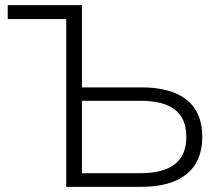

<svg xmlns="http://www.w3.org/2000/svg" viewBox="-20 -725 855 745"><path d="M237 0H528C680 0 765 -66 765 -194C765 -323 680 -386 528 -386H298V-705H10V-651H237ZM524 -53H298V-334H524C644 -334 703 -289 703 -194C703 -99 644 -53 524 -53Z"/></svg>

Font: Poppy and Pepper Light
Style: Regular
Weight: 300
Designer: Thy Ha
Foundry: Thy Ha
Version: Version 0.001;Glyphs 3.2 (3227)